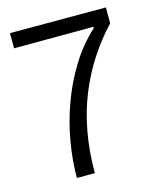

<svg xmlns="http://www.w3.org/2000/svg" viewBox="-102 -733 664 806"><g transform="rotate(-15 230.0 -330.0)"><path d="M132 0Q132 -74 145.5 -154Q159 -234 187.5 -313Q216 -392 259.5 -463Q303 -534 363 -589V-595L18 -594V-660H435V-591Q384 -537 342.5 -473.5Q301 -410 271 -336.5Q241 -263 225.5 -178.5Q210 -94 210 0Z"/></g></svg>

Font: Bricolage Grotesque 72pt Light
Style: Regular
Weight: 300
Designer: Mathieu Triay
Foundry: Atelier Triay
Version: Version 1.001;gftools[0.9.33.dev8+g029e19f]